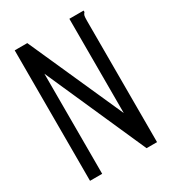

<svg xmlns="http://www.w3.org/2000/svg" viewBox="-156 -709 713 794"><g transform="rotate(-30 200.0 -311.5)"><path d="M39 -623H99L300 -173V-623H368V-616Q362 -610 360.5 -603Q359 -596 359 -579V0H309L97 -478V0H39Z"/></g></svg>

Font: Inconsolata Condensed
Style: Regular
Weight: 400
Width: 3
Monospace: yes
Designer: Raph Levien, Cyreal, Brenton Simpson
Foundry: Raph Levien, Cyreal, Google
Version: Version 3.000; ttfautohint (v1.8.2.53-6de2)